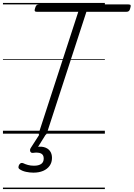

<svg xmlns="http://www.w3.org/2000/svg" viewBox="-20 -905 905 1300"><path d="M265 14Q238 14 243 -5L510 -825H230Q218 -825 215.5 -831Q213 -837 218 -851Q222 -865 228 -870Q234 -875 245 -875H850Q863 -875 864.5 -869Q866 -863 862 -850Q859 -836 853 -830.5Q847 -825 835 -825H565L298 -5Q295 5 287.5 9.5Q280 14 265 14ZM206 264Q182 264 156 258.5Q130 253 112 240Q104 234 105 225.5Q106 217 110 210Q116 201 122.5 199Q129 197 137 200Q151 207 169.5 212Q188 217 210 217Q242 217 259 205Q276 193 276 168Q276 143 257.5 134Q239 125 204 130Q196 131 192 128.5Q188 126 185 121Q183 114 183.5 108.5Q184 103 190 94L253 -4H296L226 108L211 94Q250 84 277 91Q304 98 318 117Q332 136 332 164Q332 195 316 217.5Q300 240 272 252Q244 264 206 264ZM0 365H690V375H0ZM0 -20H690V0H0ZM0 -505H690V-500H0ZM0 -885H690V-875H0Z"/></svg>

Font: Playwrite DK Uloopet Guides
Style: Regular
Weight: 400
Designer: Veronika Burian, José Scaglione
Foundry: TypeTogether
Version: Version 1.003